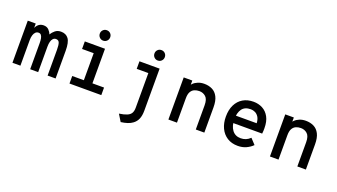

<svg xmlns="http://www.w3.org/2000/svg" viewBox="-73 -1347 3842 2189"><g transform="rotate(20 1848.0 -252.0)"><path d="M46.5 0V-511H143V-395.5L127 -405Q136.5 -460.5 164.2 -491.8Q192 -523 235 -523Q275.5 -523 299 -499Q322.5 -475 331.5 -447.5Q349 -477 377.2 -500Q405.5 -523 447 -523Q508 -523 539 -480.5Q570 -438 570 -335.5V0H473V-312.5Q473 -370 463 -397.2Q453 -424.5 421.5 -424.5Q400.5 -424.5 386.5 -410.2Q372.5 -396 365.5 -370.2Q358.5 -344.5 358.5 -310V0H261.5V-318Q261.5 -349.5 256.8 -373.5Q252 -397.5 241 -411Q230 -424.5 210 -424.5Q189 -424.5 174 -410.2Q159 -396 151 -370.2Q143 -344.5 143 -310V0Z M879.5 -5V-511H983.5V-5ZM738.5 0V-91.5H1124.5V0ZM738.5 -419.5V-511H944.5V-419.5ZM931 -590.5Q905 -590.5 886.8 -609Q868.5 -627.5 868.5 -654Q868.5 -680.5 886.8 -698.8Q905 -717 931 -717Q958.5 -717 976.5 -698.8Q994.5 -680.5 994.5 -654Q994.5 -627.5 976.5 -609Q958.5 -590.5 931 -590.5Z M1437 213.5 1385.5 129.5Q1446 120.5 1480.2 105.8Q1514.5 91 1528.5 66Q1542.5 41 1542.5 1V-511H1646V-2Q1646 59.5 1629 99.8Q1612 140 1577 165.5Q1552 184.5 1517.2 196Q1482.5 207.5 1437 213.5ZM1401.5 -419.5V-511H1614.5V-419.5ZM1594 -590.5Q1567.5 -590.5 1549.5 -609Q1531.5 -627.5 1531.5 -654Q1531.5 -680.5 1549.5 -698.8Q1567.5 -717 1594 -717Q1621 -717 1639 -698.8Q1657 -680.5 1657 -654Q1657 -627.5 1639 -609Q1621 -590.5 1594 -590.5Z M1938.5 0V-511H2042.5V-398.5L2028 -427Q2032 -451.5 2053.8 -473.2Q2075.5 -495 2109.5 -509Q2143.5 -523 2185.5 -523Q2240 -523 2282.8 -501.8Q2325.5 -480.5 2350 -432.8Q2374.5 -385 2374.5 -305V0H2271V-294Q2271 -367 2238.5 -396.2Q2206 -425.5 2160 -425.5Q2127.5 -425.5 2100.8 -413.8Q2074 -402 2058.2 -373.8Q2042.5 -345.5 2042.5 -296V0Z M2783 12Q2707.5 12 2653.8 -22.2Q2600 -56.5 2571.2 -117Q2542.5 -177.5 2542.5 -256Q2542.5 -339.5 2572.2 -399.2Q2602 -459 2655.8 -491Q2709.5 -523 2783 -523Q2843 -523 2892.8 -497Q2942.5 -471 2972 -417.2Q3001.5 -363.5 3001.5 -280Q3001.5 -267.5 3001 -250.8Q3000.5 -234 2998 -215H2622.5V-304.5H2899Q2896.5 -351 2878.8 -379Q2861 -407 2835.5 -419.2Q2810 -431.5 2783 -431.5Q2710 -431.5 2677 -385.8Q2644 -340 2644 -262Q2644 -179.5 2681 -130.2Q2718 -81 2784.5 -81Q2817 -81 2845.5 -92.2Q2874 -103.5 2899.5 -128.5L2961 -62Q2929 -29.5 2884 -8.8Q2839 12 2783 12Z M3170.5 0V-511H3274.5V-398.5L3260 -427Q3264 -451.5 3285.8 -473.2Q3307.5 -495 3341.5 -509Q3375.5 -523 3417.5 -523Q3472 -523 3514.8 -501.8Q3557.5 -480.5 3582 -432.8Q3606.5 -385 3606.5 -305V0H3503V-294Q3503 -367 3470.5 -396.2Q3438 -425.5 3392 -425.5Q3359.5 -425.5 3332.8 -413.8Q3306 -402 3290.2 -373.8Q3274.5 -345.5 3274.5 -296V0Z"/></g></svg>

Font: Overpass Mono Light SemiBold
Style: Regular
Weight: 600
Monospace: yes
Version: Version 4.000